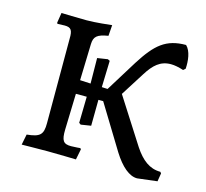

<svg xmlns="http://www.w3.org/2000/svg" viewBox="-81 -597 752 700"><g transform="rotate(15 295.0 -247.0)"><path d="M568 -34C527 -34 497 -58 469 -100L359 -272L416 -362C440 -400 464 -423 504 -423C518 -423 533 -420 552 -414L560 -421C562 -451 558 -487 539 -505C464 -505 427 -473 377 -394L304 -276L282 -277L285 -377L277 -381L238 -375L239 -279L199 -281L203 -418C204 -447 215 -457 257 -464L260 -505C251 -504 199 -498 165 -498C137 -498 75 -500 70 -500L64 -462L66 -458C67 -458 84 -459 93 -459C117 -459 124 -450 123 -417V-98C123 -55 112 -44 62 -39L54 1C62 1 114 0 153 0C188 0 253 2 259 2L267 -38L264 -42C264 -42 244 -40 229 -40C200 -40 192 -51 193 -93L197 -229H238L236 -130L243 -125L281 -131L282 -229H300L402 -62C431 -16 462 11 492 11L567 2L572 -29Z"/></g></svg>

Font: Alegreya SC
Style: Regular
Weight: 400
Designer: Juan Pablo del Peral
Foundry: Huerta Tipografica
Version: Version 2.007;PS 002.007;hotconv 1.0.88;makeotf.lib2.5.64775